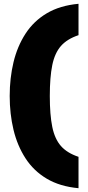

<svg xmlns="http://www.w3.org/2000/svg" viewBox="-20 -770 462 1010"><path d="M31 -265Q31 -359 51 -442.5Q71 -526 114 -592.5Q157 -659 226 -700Q295 -741 393 -750V-585Q333 -565 300.5 -528Q268 -491 255 -427.5Q242 -364 242 -265Q242 -166 255 -102.5Q268 -39 300.5 -2Q333 35 393 55V220Q295 211 226 170Q157 129 114 62.5Q71 -4 51 -87.5Q31 -171 31 -265Z"/></svg>

Font: Georama Expanded Black
Style: Regular
Weight: 900
Width: 7
Designer: Jean-Baptiste Levee
Foundry: Production Type
Version: Version 1.000